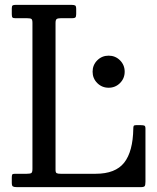

<svg xmlns="http://www.w3.org/2000/svg" viewBox="-20 -770 648 790"><path d="M92.5 -695H44Q34 -695 31.2 -698.2Q28.5 -701.5 28.5 -712V-735.5Q28.5 -745 31.8 -747.5Q35 -750 45 -750H273Q285 -750 289.2 -747.5Q293.5 -745 293.5 -733V-712Q293.5 -701 289.8 -698Q286 -695 276 -695H229Q217.5 -695 213 -691.5Q208.5 -688 208.5 -675.5V-71Q208.5 -60 213.2 -57.5Q218 -55 229.5 -55H373.5Q455 -55 491 -100.8Q527 -146.5 528.5 -241Q528.5 -248 530 -251.5Q531.5 -255 539 -255H560Q570 -255 574.2 -253Q578.5 -251 578.5 -241V-23Q578.5 -9 575.5 -4.5Q572.5 0 559 0H50Q38 0 33.2 -2.8Q28.5 -5.5 28.5 -18V-39Q28.5 -48 30.2 -51.5Q32 -55 41 -55H90Q104 -55 108.8 -58Q113.5 -61 113.5 -75V-676Q113.5 -688.5 109.5 -691.8Q105.5 -695 92.5 -695ZM361 -475Q361 -502.5 380.2 -521.8Q399.5 -541 427 -541Q454.5 -541 473.8 -521.8Q493 -502.5 493 -475Q493 -447.5 473.8 -428.2Q454.5 -409 427 -409Q399.5 -409 380.2 -428.2Q361 -447.5 361 -475Z"/></svg>

Font: Besley* Narrow
Style: Regular
Weight: 400
Width: 4
Designer: Owen Earl
Foundry: indestructible type*
Version: Version 3.000; ttfautohint (v1.8.3)